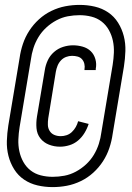

<svg xmlns="http://www.w3.org/2000/svg" viewBox="-20 -732 540 784"><path d="M195 32Q163 32 133 25Q103 18 78.5 1.5Q54 -15 38 -40.5Q22 -66 14.5 -95.5Q7 -125 8 -156.5Q9 -188 14 -220L60 -495Q64 -524 73.5 -552.5Q83 -581 99.5 -606.5Q116 -632 139 -653Q162 -674 190 -687.5Q218 -701 247 -706.5Q276 -712 305 -712Q337 -712 367 -705Q397 -698 421.5 -681.5Q446 -665 462 -639.5Q478 -614 485.5 -584.5Q493 -555 492 -523.5Q491 -492 486 -460L440 -185Q436 -156 426.5 -127.5Q417 -99 400.5 -73.5Q384 -48 361 -27Q338 -6 310 7.5Q282 21 253 26.5Q224 32 195 32ZM195 -10Q219 -10 243 -14.5Q267 -19 289.5 -31Q312 -43 331 -60.5Q350 -78 363 -99.5Q376 -121 383.5 -144.5Q391 -168 394 -192L440 -467Q444 -492 445 -517Q446 -542 441 -565.5Q436 -589 424.5 -609.5Q413 -630 395 -644Q377 -658 353.5 -664Q330 -670 305 -670Q281 -670 257 -665.5Q233 -661 210.5 -649Q188 -637 169 -619.5Q150 -602 137 -580.5Q124 -559 116.5 -535.5Q109 -512 106 -488L60 -213Q56 -188 55 -163Q54 -138 59 -114.5Q64 -91 75.5 -70.5Q87 -50 105 -36Q123 -22 146.5 -16Q170 -10 195 -10ZM225 -133Q201 -133 179.5 -141.5Q158 -150 144.5 -167.5Q131 -185 129 -208.5Q127 -232 131 -256L163 -446Q166 -466 175 -485.5Q184 -505 200.5 -519.5Q217 -534 237.5 -540.5Q258 -547 278 -547Q298 -547 317.5 -541.5Q337 -536 350.5 -523Q364 -510 369.5 -490.5Q375 -471 371 -451V-446H325V-449Q327 -460 324.5 -471Q322 -482 315 -490Q308 -498 297 -501Q286 -504 274 -504Q262 -504 250 -499.5Q238 -495 229 -485.5Q220 -476 215 -463.5Q210 -451 208 -439L177 -249Q175 -235 175.5 -221.5Q176 -208 183 -197Q190 -186 202 -181Q214 -176 228 -176Q240 -176 252 -180Q264 -184 273.5 -193Q283 -202 289.5 -213.5Q296 -225 299 -237L342 -226Q336 -207 325 -189Q314 -171 298.5 -158Q283 -145 263.5 -139Q244 -133 225 -133Z"/></svg>

Font: Iosevka Light
Style: Italic
Weight: 300
Italic angle: -9°
Monospace: yes
Designer: Belleve Invis
Foundry: Belleve Invis
Version: Version 32.5.0; ttfautohint (v1.8.4)